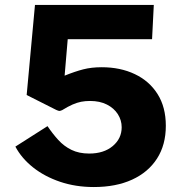

<svg xmlns="http://www.w3.org/2000/svg" viewBox="-20 -743 730 774"><path d="M121 -723H600L593 -585H253L240.5 -438Q282.5 -455 315.8 -463.5Q349 -472 390 -472Q465 -472 523.5 -444.2Q582 -416.5 615.2 -363.8Q648.5 -311 648.5 -236Q648.5 -159 613 -103.8Q577.5 -48.5 512.5 -18.8Q447.5 11 358 11Q285 11 222.2 -10.2Q159.5 -31.5 113.2 -68.2Q67 -105 42 -152L171.5 -234.5Q192 -204 215 -178.8Q238 -153.5 268.2 -138.8Q298.5 -124 339.5 -124Q398.5 -124 434.5 -154.2Q470.5 -184.5 470.5 -230Q470.5 -258.5 455 -282.8Q439.5 -307 411 -321.5Q382.5 -336 343 -336Q324 -336 307.2 -332.8Q290.5 -329.5 272.2 -321.5Q254 -313.5 230.5 -299Q222.5 -295.5 219 -295.8Q215.5 -296 206.5 -300L87.5 -360Z"/></svg>

Font: Public Sans Thin ExtraBold
Style: Regular
Weight: 800
Version: Version 1.007